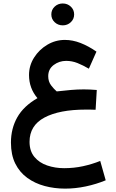

<svg xmlns="http://www.w3.org/2000/svg" viewBox="-20 -757 674 1114"><path d="M277.8 -673.3Q277.8 -700.2 297.1 -718.5Q316.4 -736.8 344.2 -736.8Q371.6 -736.8 390.9 -718.5Q410.2 -700.2 410.2 -673.3Q410.2 -646.5 390.9 -628.2Q371.6 -609.9 344.2 -609.9Q316.4 -609.9 297.1 -628.2Q277.8 -646.5 277.8 -673.3ZM541.5 -234.9 534.7 -120.1Q515.1 -121.1 502.7 -121.1Q490.2 -121.1 477.5 -121.1Q324.7 -121.1 238 -75Q151.4 -28.8 151.4 65.9Q151.4 119.6 179.7 153.6Q208 187.5 253.9 203.1Q299.8 218.8 352.1 218.8Q409.2 218.8 461.7 207.3Q514.2 195.8 561.5 176.8L593.3 289.1Q539.1 311.5 478.3 324.5Q417.5 337.4 357.9 337.4Q295.9 337.4 239.3 322.3Q182.6 307.1 138.4 275.1Q94.2 243.2 68.8 192.4Q43.5 141.6 43.5 70.3Q43.5 -11.2 80.3 -76.4Q117.2 -141.6 197.3 -187.5Q148.4 -245.1 148.4 -321.8Q148.4 -376.5 177.7 -422.9Q207 -469.2 254.4 -497.3Q301.8 -525.4 356.4 -525.4Q401.4 -525.4 447.3 -507.6Q493.2 -489.7 539.6 -457.5L495.6 -358.4Q461.4 -378.4 429.7 -391.1Q397.9 -403.8 363.8 -403.8Q323.7 -403.8 291.7 -380.1Q259.8 -356.4 259.8 -314.9Q259.8 -283.7 276.6 -261.7Q293.5 -239.7 309.1 -226.6Q355.5 -231.9 392.1 -235.1Q428.7 -238.3 466.3 -238.3Q485.4 -238.3 502.2 -237.5Q519 -236.8 541.5 -234.9Z"/></svg>

Font: Vazirmatn RD UI FD SemiBold
Style: Regular
Weight: 600
Designer: Saber Rastikerdar
Foundry: Saber Rastikerdar
Version: Version 33.003